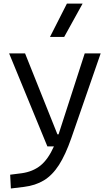

<svg xmlns="http://www.w3.org/2000/svg" viewBox="-20 -815 626 1069"><path d="M40.5 234.4 36.6 157.7 101.6 149.4Q163.1 140.6 205.3 106.7Q247.6 72.8 280.3 0H243.7L30.8 -517.6H119.6L299.8 -66.9H306.2Q306.6 -68.4 307.1 -70.3L451.7 -517.6H540.5L377 -45.9Q344.7 46.9 308.1 103.8Q271.5 160.6 224.4 189.2Q177.2 217.8 113.3 225.6ZM258.3 -609.4 352.5 -794.9H439.9L337.4 -609.4Z"/></svg>

Font: Cascadia Code PL SemiLight
Style: Regular
Weight: 350
Monospace: yes
Designer: Aaron Bell
Foundry: Saja Typeworks
Version: Version 2404.023; ttfautohint (v1.8.4)